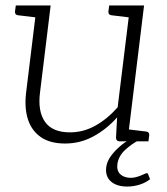

<svg xmlns="http://www.w3.org/2000/svg" viewBox="-20 -519 613 705"><path d="M219 8Q164 8 130 -15.5Q96 -39 82.5 -81Q69 -123 76 -180L115 -499H166L127 -180Q118 -111 145 -72Q172 -33 237 -33Q286 -33 330 -57.5Q374 -82 412 -125L458 -499H509L448 0H420Q406 0 406 -14L410 -88Q372 -45 323.5 -18.5Q275 8 219 8ZM431 0 442 -45 517 -36Q523 -35 525.5 -32Q528 -29 528 -23L525 0ZM132 -499 121 -454 46 -463Q40 -464 37.5 -467Q35 -470 35 -476L38 -499ZM475 -499 464 -454 389 -463Q383 -464 380.5 -467Q378 -470 378 -476L381 -499ZM518 117Q523 117 524 121L531 139Q515 152 492.5 159Q470 166 447 166Q409 166 387.5 147.5Q366 129 370 95Q373 73 387.5 53.5Q402 34 422 17Q442 0 463 -10L488 -3Q464 9 439.5 31.5Q415 54 411 84Q408 108 422 121Q436 134 461 134Q472 134 484.5 130Q497 126 506.5 121.5Q516 117 518 117Z"/></svg>

Font: Aleo Light
Style: Italic
Weight: 300
Italic angle: -7°
Designer: Alessio Laiso
Foundry: Alessio Laiso
Version: Version 2.001;gftools[0.9.29]